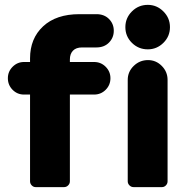

<svg xmlns="http://www.w3.org/2000/svg" viewBox="-20 -766 753 786"><path d="M365.2 -378.9H266.1V-23.9Q266.1 -14.2 259 -7.1Q252 0 242.2 0H126Q116.7 0 109.9 -7.1Q103 -14.2 103 -23.9V-378.9H78.1Q50.8 -378.9 31.5 -398.4Q12.2 -418 12.2 -445.8Q12.2 -473.1 31.7 -492.7Q51.3 -512.2 78.1 -512.2H103V-526.9Q103 -608.4 156.5 -658.2Q210 -708 305.2 -708H375Q406.7 -708 426.3 -688.2Q445.8 -668.5 445.8 -640.1Q445.8 -611.8 426.3 -591.8Q406.7 -571.8 375 -571.8H315.9Q291.5 -571.8 278.8 -558.6Q266.1 -545.4 266.1 -522.9V-512.2H365.2Q393.1 -512.2 412.6 -492.7Q432.1 -473.1 432.1 -445.8Q432.1 -418 412.6 -398.4Q393.1 -378.9 365.2 -378.9ZM502.9 -23.9V-439Q502.9 -472.2 527.3 -496.1Q551.8 -520 585.9 -520Q618.7 -520 642.3 -496.1Q666 -472.2 666 -439V-23.9Q666 -14.2 659.2 -7.1Q652.3 0 643.1 0H526.9Q517.1 0 510 -7.1Q502.9 -14.2 502.9 -23.9ZM585 -746.1Q622.1 -746.1 648.9 -719.2Q675.8 -692.4 675.8 -654.8Q675.8 -617.2 648.9 -590.6Q622.1 -564 585 -564Q546.9 -564 520 -590.6Q493.2 -617.2 493.2 -654.8Q493.2 -692.4 520 -719.2Q546.9 -746.1 585 -746.1Z"/></svg>

Font: LT Saeada
Style: Bold
Weight: 700
Designer: Daniel Lyons
Foundry: LyonsType
Version: Version 1.001